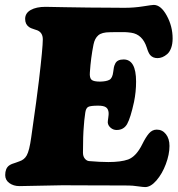

<svg xmlns="http://www.w3.org/2000/svg" viewBox="-20 -740 717 775"><path d="M232.9 7.8Q211.4 7.8 145.5 9.5Q79.6 11.2 58.6 11.2Q34.7 11.2 17.8 -1Q1 -13.2 1 -33.2Q1 -60.1 16.6 -71.8Q22 -75.7 28.8 -78.4Q35.6 -81.1 44.4 -83.7Q53.2 -86.4 58.6 -88.9Q78.1 -95.2 87.9 -112.8Q98.6 -131.8 106 -185.5Q129.9 -351.6 137.2 -415.5Q152.8 -547.9 152.8 -581.1Q152.8 -608.4 130.4 -617.7Q127 -619.1 119.4 -621.3Q111.8 -623.5 106.2 -626Q100.6 -628.4 96.7 -631.3Q81.5 -642.1 81.5 -663.6Q81.5 -687 104 -699.7Q126.5 -712.4 163.6 -712.4Q178.7 -712.4 244.9 -710.9Q311 -709.5 338.4 -709.5Q371.1 -709.5 416.5 -709Q461.9 -708.5 482.4 -708.5Q521.5 -708.5 557.9 -714.4Q594.2 -720.2 600.6 -720.2Q629.4 -720.2 653.1 -677Q676.8 -633.8 676.8 -584.5Q676.8 -562.5 670.7 -546.1Q664.6 -529.8 654.8 -521.5Q645 -513.2 635.3 -509.3Q625.5 -505.4 615.7 -505.4Q597.2 -505.4 586.4 -517.6Q579.1 -525.9 572.3 -548.3Q555.2 -601.1 509.8 -607.9Q495.6 -609.9 483.2 -610.4Q470.7 -610.8 450 -610.4Q429.2 -609.9 423.3 -609.9Q391.1 -609.9 376.7 -597.4Q362.3 -585 357.4 -560.1Q346.7 -506.8 342.8 -448.2Q340.8 -425.3 350.1 -417.5Q358.9 -410.6 383.8 -410.6Q409.7 -411.1 421.9 -418Q434.1 -424.8 437 -449.7Q438.5 -461.4 439.7 -468Q440.9 -474.6 445.1 -483.2Q449.2 -491.7 457.5 -495.8Q465.8 -500 479 -500Q529.3 -500 529.3 -410.6Q529.3 -369.1 521 -328.6Q506.8 -263.7 493.2 -239.5Q479.5 -215.3 450.7 -215.3Q437 -215.3 426.5 -224.4Q416 -233.4 415 -245.6Q415 -251.5 417 -264.6Q418.9 -277.8 418.5 -284.2Q417.5 -299.8 408.2 -306.6Q398.9 -313.5 376.5 -313.5Q344.7 -313.5 335.7 -308.3Q326.7 -303.2 324.2 -285.2Q319.3 -250.5 318.4 -231.4Q314.9 -193.8 314.9 -124Q314.9 -108.9 322.3 -99.9Q329.6 -90.8 339.4 -89.8Q384.3 -85.9 417.5 -85.9Q467.8 -85.9 497.1 -96.2Q529.8 -108.4 554.2 -157.7Q568.4 -186.5 581.5 -201.7Q594.7 -216.8 612.8 -216.8Q635.3 -216.8 649.7 -198.5Q664.1 -180.2 664.1 -150.9Q664.1 -116.7 649.4 -77.6Q634.8 -38.6 611.6 -11.7Q588.4 15.1 565.9 15.1Q558.1 15.1 536.1 12Q514.2 8.8 498.5 8.8Q467.3 8.8 422.9 8.5Q378.4 8.3 359.4 8.3Q337.4 8.3 295.7 8.1Q253.9 7.8 232.9 7.8Z"/></svg>

Font: Cooper* ExtraBold
Style: Italic
Weight: 800
Italic angle: -7°
Designer: Owen Earl
Foundry: indestructible type*
Version: Version 0.001